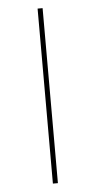

<svg xmlns="http://www.w3.org/2000/svg" viewBox="-52 -731 379 764"><g transform="rotate(-5 138.0 -349.5)"><path d="M128 -699H148V0H128Z"/></g></svg>

Font: Gontserrat Thin
Style: Regular
Weight: 250
Designer: Julieta Ulanovsky
Foundry: Julieta Ulanovsky
Version: Version 6.001